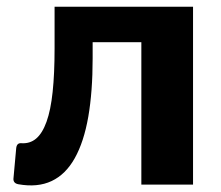

<svg xmlns="http://www.w3.org/2000/svg" viewBox="-20 -550 658 572"><path d="M34.7 -1.1Q19.7 -3.9 20 -17.1L28.3 -108.7Q30 -124.1 42.8 -123.4Q68.9 -121.4 87.5 -137Q106.2 -152.7 118.6 -187.2Q131.1 -221.8 136.8 -276Q142.6 -330.3 142.6 -405.4V-530H555.1V0H401.1V-424.3H256V-376.2Q256 -277 243 -202.1Q229.9 -127.2 202.8 -78.9Q175.8 -30.5 133.9 -10.7Q92 9.1 34.7 -1.1Z"/></svg>

Font: Libre Franklin Thin
Style: Regular
Weight: 100
Designer: Pablo Impallari, Rodrigo Fuenzalida, Nhung Nguyen
Foundry: Impallari Type
Version: Version 3.000